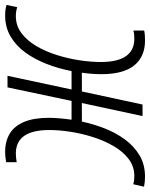

<svg xmlns="http://www.w3.org/2000/svg" viewBox="26 -642 589 754"><g transform="rotate(90 321.0 -265.5)"><path d="M5.4 9.3Q-5.9 9.3 -16.4 8.1Q-26.9 6.8 -36.1 3.9L-27.3 -38.1Q-19.5 -35.6 -11 -34.2Q-2.4 -32.7 7.3 -32.7Q44.9 -32.7 74.2 -54.4Q103.5 -76.2 125 -112.5Q146.5 -148.9 160.4 -193.1Q174.3 -237.3 181.2 -282.2Q188 -327.1 188 -366.7Q188 -432.1 165 -465.1Q142.1 -498 96.7 -498Q88.4 -498 80.1 -497.3Q71.8 -496.6 64.5 -494.1V-536.6Q72.3 -538.6 82.8 -539.3Q93.3 -540 103.5 -540Q167 -540 201.4 -497.6Q235.8 -455.1 235.8 -368.7Q235.8 -351.1 234.4 -331.3Q232.9 -311.5 230 -292H303.7L355 -530.3H400.4L349.1 -292H421.9Q431.6 -337.4 448.7 -381.3Q465.8 -425.3 492.2 -461.2Q518.6 -497.1 554.7 -518.6Q590.8 -540 638.2 -540Q648.4 -540 658.2 -539.1Q668 -538.1 677.7 -536.1L668 -493.7Q660.6 -496.1 652.6 -497.1Q644.5 -498 635.7 -498Q598.6 -498 569.3 -476.1Q540 -454.1 518.6 -417.2Q497.1 -380.4 482.9 -335.9Q468.8 -291.5 461.9 -246.6Q455.1 -201.7 455.1 -164.1Q455.1 -98.6 478 -65.7Q501 -32.7 547.4 -32.7Q556.6 -32.7 565.2 -33.7Q573.7 -34.7 581.5 -36.1V5.4Q572.8 6.8 562.3 8.1Q551.8 9.3 541 9.3Q498.5 9.3 468.5 -9.3Q438.5 -27.8 422.9 -65.9Q407.2 -104 407.2 -161.6Q407.2 -181.6 409.2 -204.3Q411.1 -227.1 414.6 -251.5H340.8L287.6 0H242.2L295.9 -251.5H223.6Q213.9 -200.7 195.8 -154.1Q177.7 -107.4 151.1 -70.6Q124.5 -33.7 88.1 -12.2Q51.8 9.3 5.4 9.3Z"/></g></svg>

Font: Open Sans SemiCondensed Light
Style: Italic
Weight: 300
Width: 4
Italic angle: -12°
Designer: Monotype Design Team
Foundry: Monotype Imaging Inc.
Version: Version 3.000